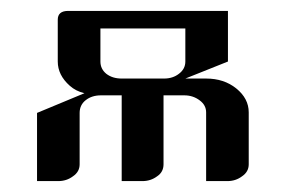

<svg xmlns="http://www.w3.org/2000/svg" viewBox="-20 -332 524 352"><path d="M47.9 0V-125L134.8 -161.1Q118.7 -165 107.9 -174.8Q85.9 -194.3 85.9 -219.2V-295.9Q85.9 -312 105 -312H397.9V-219.2L319.8 -188H357.9Q390.6 -188 413.1 -169.9Q436 -151.4 436 -126V-30.8Q436 -17.1 423.8 -8.8Q412.1 0 397 0H357.9V-126Q357.9 -139.2 346.2 -147.9Q334 -157.2 317.9 -157.2H279.8V-30.8Q279.8 -16.6 268.1 -8.8Q256.3 0 241.2 0H203.1V-157.2H165Q148.4 -157.2 137.2 -148.4Q126 -139.6 126 -125V-30.8Q126 -17.1 113.8 -8.8Q102.1 0 86.9 0ZM164.1 -219.2Q164.1 -205.6 174.8 -196.8Q186 -188 203.1 -188H280.8Q296.9 -188 308.1 -196.8Q319.8 -205.6 319.8 -219.2V-279.8H164.1Z"/></svg>

Font: Hhenum
Style: Regular
Weight: 400
Designer: T. Christopher White
Version: Version 1.0